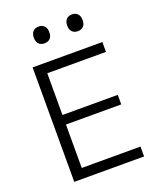

<svg xmlns="http://www.w3.org/2000/svg" viewBox="-166 -1025 924 1124"><g transform="rotate(-20 296.0 -463.0)"><path d="M98.5 0V-713H533V-651.5H167.5V-391.5H512V-332H167.5V-61.5H533.5V0ZM420 -821.5Q399 -821.5 385.8 -834.5Q372.5 -847.5 372.5 -873.5Q372.5 -899.5 385.8 -912.8Q399 -926 421 -926Q443 -926 455.8 -912.2Q468.5 -898.5 468.5 -873.5Q468.5 -847.5 455.5 -834.5Q442.5 -821.5 420 -821.5ZM212 -821.5Q191 -821.5 177.8 -834.5Q164.5 -847.5 164.5 -873.5Q164.5 -899.5 178 -912.8Q191.5 -926 213 -926Q235 -926 248 -912.2Q261 -898.5 261 -873.5Q261 -847.5 248 -834.5Q235 -821.5 212 -821.5Z"/></g></svg>

Font: Heraclito Light
Style: Regular
Weight: 300
Designer: Kostas Bartsokas (font) & Cristiano Sobral (main changes)
Foundry: Kostas Bartsokas (font) & Cristiano Sobral (main changes)
Version: Version 1.00;July 8, 2020;FontCreator 13.0.0.2655 64-bit